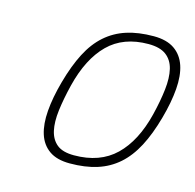

<svg xmlns="http://www.w3.org/2000/svg" viewBox="-83 -595 699 689"><g transform="rotate(15 267.0 -250.5)"><path d="M233 9Q185 9 156.5 -11Q128 -31 116.5 -67Q105 -103 109 -153.5Q113 -204 130 -265Q148 -330 172 -376.5Q196 -423 229.5 -452.5Q263 -482 306.5 -496Q350 -510 407 -510Q455 -510 484 -490Q513 -470 525 -434Q537 -398 533 -347.5Q529 -297 512 -236Q494 -171 469.5 -124.5Q445 -78 411.5 -48.5Q378 -19 334 -5Q290 9 233 9ZM240 -23Q336 -23 393.5 -78.5Q451 -134 477 -239Q490 -292 495 -336Q500 -380 492.5 -411.5Q485 -443 462 -460.5Q439 -478 396 -478Q303 -478 247 -422.5Q191 -367 165 -262Q152 -209 146.5 -165Q141 -121 148 -89.5Q155 -58 176.5 -40.5Q198 -23 240 -23Z"/></g></svg>

Font: Panefresco 1wt
Style: Italic
Weight: 250
Version: Version 1.000